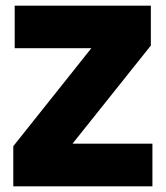

<svg xmlns="http://www.w3.org/2000/svg" viewBox="-20 -659 586 679"><path d="M519 -151V0H27V-142L303 -488.5H32V-639H513.5V-498L236.5 -151Z"/></svg>

Font: Anek Odia Medium ExtraBold
Style: Regular
Weight: 800
Version: Version 1.003